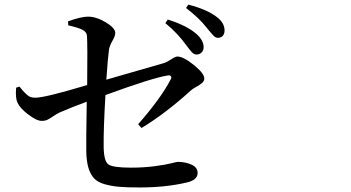

<svg xmlns="http://www.w3.org/2000/svg" viewBox="-20 -825 1540 842"><path d="M705.1 -723.6 715.8 -739.3Q799.8 -712.9 841.8 -675.8Q873 -647.5 873 -618.2Q873 -604.5 864.3 -595.2Q855.5 -585.9 841.8 -585.9Q831.1 -585.9 821.8 -595.7Q812.5 -605.5 795.9 -627.9Q758.8 -679.7 705.1 -723.6ZM279.3 -713.9 278.3 -731.4Q335 -752 366.2 -752Q402.3 -752 443.8 -727.1Q485.4 -702.1 485.4 -680.7Q485.4 -667 473.1 -646Q460.9 -625 458 -607.4Q453.1 -574.2 446.3 -475.6Q607.4 -522.5 697.3 -547.9Q712.9 -552.7 731 -564.9Q749 -577.1 757.8 -577.1Q784.2 -577.1 830.1 -540Q876 -502.9 876 -480.5Q876 -469.7 865.7 -460.9Q855.5 -452.1 839.4 -443.4Q823.2 -434.6 816.4 -427.7Q704.1 -326.2 600.6 -263.7L585.9 -280.3Q684.6 -392.6 728.5 -476.6Q733.4 -485.4 729.5 -490.7Q725.6 -496.1 715.8 -494.1Q651.4 -484.4 442.4 -408.2Q433.6 -258.8 434.6 -181.6Q435.5 -119.1 454.6 -104.5Q473.6 -89.8 553.7 -89.8Q611.3 -89.8 658.7 -96.2Q706.1 -102.5 731 -108.9Q755.9 -115.2 759.8 -115.2Q793 -115.2 819.8 -103Q846.7 -90.8 846.7 -66.4Q846.7 -35.2 797.9 -24.4Q706.1 -2.9 592.8 -2.9Q536.1 -2.9 502 -5.9Q467.8 -8.8 437.5 -17.6Q407.2 -26.4 391.6 -43.9Q376 -61.5 367.7 -89.4Q359.4 -117.2 358.4 -159.2Q357.4 -198.2 360.4 -378.9Q291 -353.5 242.2 -332Q227.5 -325.2 212.9 -314.9Q198.2 -304.7 188 -299.8Q177.7 -294.9 163.1 -294.9Q140.6 -294.9 104 -322.8Q67.4 -350.6 56.6 -375Q46.9 -395.5 50.8 -440.4L65.4 -445.3Q77.1 -430.7 81.5 -425.8Q85.9 -420.9 95.7 -411.6Q105.5 -402.3 114.7 -399.4Q124 -396.5 134.8 -396.5Q177.7 -396.5 362.3 -452.1Q364.3 -628.9 361.3 -668.9Q359.4 -685.5 340.8 -694.8Q322.3 -704.1 279.3 -713.9ZM795.9 -790 805.7 -804.7Q883.8 -785.2 928.7 -752Q964.8 -725.6 964.8 -691.4Q964.8 -676.8 957 -668Q949.2 -659.2 935.5 -659.2Q930.7 -659.2 926.3 -661.1Q921.9 -663.1 917 -668Q912.1 -672.9 908.7 -676.8Q905.3 -680.7 897.9 -689.5Q890.6 -698.2 886.7 -703.1Q854.5 -745.1 795.9 -790Z"/></svg>

Font: Bpmf Zihi Serif SemiBold
Style: SemiBold
Weight: 600
Foundry: But Ko
Version: Version 1.320